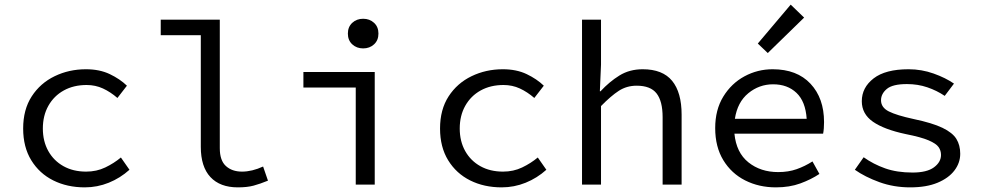

<svg xmlns="http://www.w3.org/2000/svg" viewBox="-20 -797 4240 829"><path d="M346 12Q270 12 210 -18Q150 -48 115 -105Q80 -162 80 -242Q80 -324 117 -381Q154 -438 216 -468Q278 -498 351 -498Q410 -498 454 -477Q498 -456 528 -427L487 -374Q457 -400 424.5 -415Q392 -430 354 -430Q298 -430 255.5 -406.5Q213 -383 189 -340.5Q165 -298 165 -242Q165 -187 188.5 -145Q212 -103 254 -79.5Q296 -56 352 -56Q397 -56 434.5 -74Q472 -92 502 -117L539 -64Q499 -28 449.5 -8Q400 12 346 12Z M1007 12Q930 12 888.5 -32.5Q847 -77 847 -163V-645H674V-712H929V-157Q929 -104 955.5 -80Q982 -56 1025 -56Q1068 -56 1116 -78L1137 -17Q1103 -3 1075 4.5Q1047 12 1007 12Z M1516 0V-419H1290V-486H1598V0ZM1548 -588Q1520 -588 1501 -605.5Q1482 -623 1482 -652Q1482 -681 1501 -698.5Q1520 -716 1548 -716Q1576 -716 1595 -698.5Q1614 -681 1614 -652Q1614 -623 1595 -605.5Q1576 -588 1548 -588Z M2146 12Q2070 12 2010 -18Q1950 -48 1915 -105Q1880 -162 1880 -242Q1880 -324 1917 -381Q1954 -438 2016 -468Q2078 -498 2151 -498Q2210 -498 2254 -477Q2298 -456 2328 -427L2287 -374Q2257 -400 2224.5 -415Q2192 -430 2154 -430Q2098 -430 2055.5 -406.5Q2013 -383 1989 -340.5Q1965 -298 1965 -242Q1965 -187 1988.5 -145Q2012 -103 2054 -79.5Q2096 -56 2152 -56Q2197 -56 2234.5 -74Q2272 -92 2302 -117L2339 -64Q2299 -28 2249.5 -8Q2200 12 2146 12Z M2493 0V-712H2575V-518L2570 -403H2573Q2611 -444 2654.5 -471Q2698 -498 2755 -498Q2841 -498 2882 -448Q2923 -398 2923 -302V0H2841V-291Q2841 -360 2815 -393.5Q2789 -427 2729 -427Q2686 -427 2652 -405Q2618 -383 2575 -339V0Z M3318 -433Q3258 -433 3211 -394.5Q3164 -356 3153 -284H3463Q3458 -359 3419 -396Q3380 -433 3318 -433ZM3330 12Q3257 12 3197.5 -18Q3138 -48 3103 -105.5Q3068 -163 3068 -244Q3068 -323 3103 -380Q3138 -437 3194.5 -467.5Q3251 -498 3316 -498Q3421 -498 3479.5 -435.5Q3538 -373 3538 -270Q3538 -256 3537 -243Q3536 -230 3534 -220H3151Q3159 -138 3211.5 -96Q3264 -54 3340 -54Q3384 -54 3419.5 -66.5Q3455 -79 3488 -100L3518 -46Q3482 -22 3435.5 -5Q3389 12 3330 12ZM3295 -568 3252 -609 3394 -777 3452 -721Z M3910 12Q3839 12 3777 -10.5Q3715 -33 3671 -64L3709 -118Q3751 -88 3802 -70Q3853 -52 3920 -52Q3982 -52 4012.5 -74.5Q4043 -97 4043 -128Q4043 -147 4032.5 -162Q4022 -177 3989.5 -191Q3957 -205 3891 -218Q3797 -238 3749 -271.5Q3701 -305 3701 -360Q3701 -419 3752 -458.5Q3803 -498 3903 -498Q3959 -498 4011 -479.5Q4063 -461 4099 -436L4059 -383Q4025 -406 3984 -420Q3943 -434 3896 -434Q3834 -434 3809 -413Q3784 -392 3784 -364Q3784 -333 3817.5 -316Q3851 -299 3925 -283Q4006 -266 4049.5 -245Q4093 -224 4109.5 -197Q4126 -170 4126 -133Q4126 -94 4101 -61Q4076 -28 4028 -8Q3980 12 3910 12Z"/></svg>

Font: SauceCodePro NFM
Style: Regular
Weight: 400
Monospace: yes
Designer: Paul D. Hunt, Teo Tuominen
Foundry: Adobe
Version: Version 2.042;hotconv 1.1.0;makeotfexe 2.6.0;Nerd Fonts 3.3.